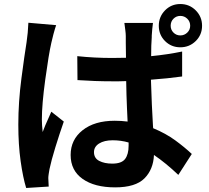

<svg xmlns="http://www.w3.org/2000/svg" viewBox="-20 -879 1040 954"><path d="M121 -766 259 -754Q253 -737 245.5 -709Q238 -681 235 -666Q222 -609 205 -484.5Q188 -360 188 -286Q188 -258 192 -223Q205 -258 220 -290Q228 -307 235 -324L297 -275Q275 -212 255 -147Q235 -82 226 -39Q224 -28 222 -15Q220 -2 220 6Q221 15 221 27Q221 38 222 48L110 55Q94 3 82.5 -78.5Q71 -160 71 -260Q71 -372 86.5 -490Q102 -608 112 -669Q119 -715 121 -766ZM619 -155V-171Q581 -182 540 -182Q498 -182 472.5 -166Q447 -150 447 -123Q447 -93 473 -79.5Q499 -66 538 -66Q584 -66 601.5 -89Q619 -112 619 -155ZM885 -623V-499Q813 -489 730 -483Q734 -351 740 -255Q741 -249 741 -242Q804 -216 851 -181.5Q898 -147 933 -114L866 -10Q804 -69 745 -109Q742 -37 697.5 7.5Q653 52 552 52Q450 52 390.5 10Q331 -32 331 -109Q331 -185 390.5 -232Q450 -279 550 -279Q583 -279 614 -275Q613 -306 611 -340Q608 -407 607 -476Q589 -476 571 -475Q554 -475 537 -475Q452 -475 365 -481L364 -600Q449 -591 537 -591Q572 -591 606 -592Q606 -635 605 -666Q605 -687 605 -700Q605 -712 602.5 -730.5Q600 -749 598 -765H740Q736 -735 734 -702Q734 -698 734 -694Q731 -657 731 -600Q813 -608 885 -623ZM876 -703Q896 -703 910.5 -717Q925 -731 925 -751Q925 -772 910.5 -786Q896 -800 876 -800Q856 -800 842 -786Q828 -772 828 -751Q828 -731 842 -717Q856 -703 876 -703ZM876 -859Q921 -859 952.5 -827.5Q984 -796 984 -751Q984 -706 952.5 -675Q921 -644 876 -644Q831 -644 800 -675Q769 -706 769 -751Q769 -796 800 -827.5Q831 -859 876 -859Z"/></svg>

Font: Source Han Sans CN Bold
Style: Bold
Weight: 700
Designer: Ryoko NISHIZUKA 西塚涼子 (kana & ideographs); Paul D. Hunt (Latin, Greek & Cyrillic); Wenlong ZHANG 张文龙 (bopomofo); Sandoll 
Foundry: Adobe Systems Incorporated
Version: Version 1.00;May 30, 2023;FontCreator 11.5.0.2422 32-bit